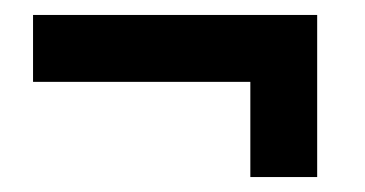

<svg xmlns="http://www.w3.org/2000/svg" viewBox="-20 -358 490 258"><path d="M24.4 -337.9H406.2V-120.1H316.4V-248H24.4Z"/></svg>

Font: Anka/Coder Narrow
Style: Bold
Weight: 700
Width: 3
Monospace: yes
Version: Version 001.100